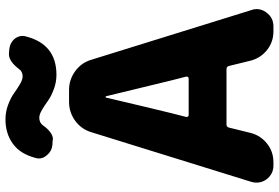

<svg xmlns="http://www.w3.org/2000/svg" viewBox="-178 -838 1016 699"><g transform="rotate(-90 329.5 -488.0)"><path d="M427.7 -925.8Q456.1 -962.9 481.4 -962.9Q482.4 -962.9 484.4 -962.9L498 -961.9Q522.5 -960 538.1 -942.4Q548.8 -928.7 548.8 -913.1Q548.8 -907.2 546.9 -901.4Q518.6 -790 407.2 -790Q379.9 -790 354 -799.8Q328.1 -809.6 312 -821.3Q295.9 -833 279.3 -842.8Q262.7 -852.5 251 -852.5Q233.4 -852.5 223.6 -839.8Q197.3 -802.7 171.9 -802.7Q170.9 -802.7 169.9 -803.7L153.3 -804.7Q128.9 -806.6 114.3 -825.2Q102.5 -837.9 102.5 -853.5Q102.5 -859.4 104.5 -866.2Q119.1 -921.9 156.2 -948.7Q193.4 -975.6 245.1 -975.6Q272.5 -975.6 298.3 -965.8Q324.2 -956.1 340.3 -944.3Q356.4 -932.6 373 -922.9Q389.6 -913.1 401.4 -913.1Q418.9 -913.1 427.7 -925.8ZM253.9 -318.4Q252.9 -314.5 254.9 -311.5Q256.8 -308.6 260.7 -308.6H393.6Q397.5 -308.6 399.4 -311.5Q401.4 -314.5 400.4 -318.4L386.7 -372.1Q377 -411.1 357.4 -492.7Q337.9 -574.2 329.1 -609.4Q328.1 -611.3 326.2 -611.3Q324.2 -611.3 324.2 -609.4Q285.2 -443.4 267.6 -372.1ZM565.4 0Q527.3 0 498 -22.9Q468.8 -45.9 459 -82L439.5 -161.1Q437.5 -170.9 427.7 -170.9H226.6Q216.8 -170.9 214.8 -161.1L195.3 -82Q185.5 -45.9 156.2 -22.9Q127 0 88.9 0H77.1Q45.9 0 26.4 -25.4Q14.6 -42 14.6 -61.5Q14.6 -71.3 17.6 -81.1L198.2 -663.1Q209 -699.2 239.7 -721.7Q270.5 -744.1 308.6 -744.1H352.5Q389.6 -744.1 420.4 -721.7Q451.2 -699.2 461.9 -663.1L642.6 -81.1Q646.5 -71.3 646.5 -61.5Q646.5 -42 633.8 -25.4Q615.2 0 583 0Z"/></g></svg>

Font: Gen Jyuu GothicX Heavy
Style: Bold
Weight: 900
Designer: [Source Han Sans]
Ryoko NISHIZUKA  (kana & ideographs); Paul D. Hunt (Latin, Greek & Cyrillic); Wenlong ZHANG  (bopomofo
Version: Version 1.002.20150607